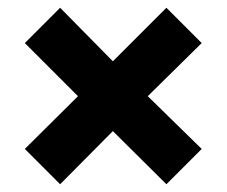

<svg xmlns="http://www.w3.org/2000/svg" viewBox="-20 -573 584 495"><path d="M44 -189 135 -98 271 -235 409 -98 500 -189 361 -325 500 -462 409 -553 271 -415 135 -553 44 -462 181 -325Z"/></svg>

Font: Noto Sans Telugu SemiCondensed Black
Style: Regular
Weight: 900
Width: 4
Designer: Jelle Bosma - Monotype Design Team
Foundry: Monotype Imaging Inc.
Version: Version 2.005